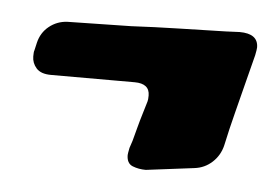

<svg xmlns="http://www.w3.org/2000/svg" viewBox="-31 -527 463 318"><g transform="rotate(5 200.0 -367.5)"><path d="M221 -247Q209 -247 199 -251Q189 -255 189 -269Q189 -271 191 -281L195 -293Q198 -304 201 -315.5Q204 -327 208 -340L214 -360Q215 -363 215 -370Q215 -390 190 -390H51Q34 -390 26.5 -398.5Q19 -407 19 -418Q19 -426 20 -428L23 -441Q27 -458 40 -468.5Q53 -479 70 -480L176 -482Q214 -484 255 -485Q296 -486 333 -487L356 -488Q387 -488 387 -465Q387 -462 385 -452L374 -409Q367 -381 360 -354Q353 -327 347 -299Q343 -282 330.5 -270.5Q318 -259 301 -257Z"/></g></svg>

Font: Bangerz 2
Style: Regular
Weight: 400
Designer: vernon adams
Foundry: Vernon Adams
Version: Version 2.10;December 28, 2023;FontCreator 13.0.0.2683 64-bi